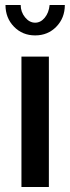

<svg xmlns="http://www.w3.org/2000/svg" viewBox="-20 -750 282 770"><path d="M66 0V-523H176V0ZM121 -659Q143 -659 159.5 -679Q176 -699 179 -730H240Q240 -678 206 -643Q172 -608 121 -608Q70 -608 36 -643Q2 -678 2 -730H63Q63 -702 80.5 -680.5Q98 -659 121 -659Z"/></svg>

Font: Raleway SemiBold
Style: Regular
Weight: 600
Designer: Matt McInerney, Pablo Impallari, Rodrigo Fuenzalida
Foundry: Matt McInerney, Pablo Impallari, Rodrigo Fuenzalida
Version: Version 4.026